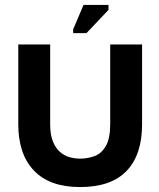

<svg xmlns="http://www.w3.org/2000/svg" viewBox="-20 -743 645 777"><path d="M304 14Q181 14 117.5 -52.5Q54 -119 54 -240V-563H183V-241Q183 -197 194.5 -169.5Q206 -142 224 -127Q242 -112 263 -106.5Q284 -101 304 -101Q334 -101 362 -111Q390 -121 408 -151.5Q426 -182 426 -241V-563H555V-240Q555 -117 492.5 -51.5Q430 14 304 14ZM330 -609H276V-624L318 -723H419V-703Z"/></svg>

Font: Darker Grotesque Light ExtraBold
Style: Regular
Weight: 800
Version: Version 1.000;gftools[0.9.28]